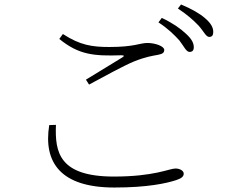

<svg xmlns="http://www.w3.org/2000/svg" viewBox="-20 -830 1040 858"><path d="M781 -650C802 -623 812 -598 827 -598C839 -598 846 -604 846 -619C846 -639 835 -658 809 -681C787 -702 752 -727 703 -750L688 -730C730 -703 759 -674 781 -650ZM867 -716C890 -691 900 -665 915 -665C927 -665 933 -672 933 -687C933 -707 923 -726 896 -749C873 -769 837 -790 789 -810L775 -792C817 -764 843 -741 867 -716ZM245 -656C332 -585 399 -579 521 -583C536 -583 537 -580 526 -573C486 -548 419 -508 364 -474L378 -452C439 -485 532 -536 578 -555C633 -577 660 -580 686 -585C706 -589 714 -594 714 -607C714 -624 672 -638 639 -638C604 -638 582 -620 469 -620C391 -620 338 -628 261 -678ZM230 -272C225 -150 244 -41 489 -41C670 -41 737 -77 764 -77C784 -77 801 -67 801 -54C801 -41 791 -33 767 -25C724 -11 640 8 491 8C252 8 173 -103 200 -271Z"/></svg>

Font: Noto Serif CJK HK ExtraLight
Style: Regular
Weight: 200
Designer: Ryoko NISHIZUKA 西塚涼子 (kana & ideographs); Frank Grießhammer (Latin, Greek & Cyrillic); Wenlong ZHANG 张文龙 (bopomofo); San
Foundry: Adobe
Version: Version 2.001;hotconv 1.1.0;makeotfexe 2.6.0